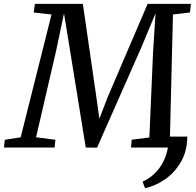

<svg xmlns="http://www.w3.org/2000/svg" viewBox="-56 -763 1013 993"><path d="M-35.5 0 -31 -40 51 -53 210.5 -688 118.5 -698.5 124.5 -743H372.5L443.5 -253L458 -149L500 -258.5L707.5 -743H931.5L926.5 -698.5L838.5 -688L823 -56.5H912.5Q912.5 18 879.8 74.2Q847 130.5 796.8 165Q746.5 199.5 694 210L681.5 176.5Q733 153 767 107.8Q801 62.5 812.5 0H621.5L625.5 -40.5L716.5 -52L735.5 -491.5L748.5 -694L674 -515.5L446 0.5L387.5 0L306 -503.5L275 -693.5L234 -499.5L130.5 -53L230.5 -40L226.5 0Z"/></svg>

Font: Merriweather
Style: Italic
Weight: 400
Italic angle: -7.8°
Designer: Eben Sorkin
Foundry: Eben Sorkin
Version: Version 2.100